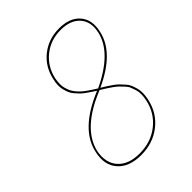

<svg xmlns="http://www.w3.org/2000/svg" viewBox="-194 -763 868 868"><g transform="rotate(-45 239.5 -329.0)"><path d="M458 -521Q435 -412 280 -341Q296 -331 306 -325Q316 -319 330.5 -308.5Q345 -298 353 -289.5Q361 -281 371.5 -269.5Q382 -258 387 -245.5Q392 -233 396 -218.5Q400 -204 399.5 -187Q399 -170 395 -151Q380 -80 325.5 -37.5Q271 5 196 5Q119 5 81.5 -38Q44 -81 60 -151Q85 -270 260 -342Q246 -351 236.5 -357.5Q227 -364 214.5 -373Q202 -382 194 -390.5Q186 -399 177 -409.5Q168 -420 163.5 -431.5Q159 -443 155.5 -456.5Q152 -470 152.5 -485.5Q153 -501 157 -518Q171 -584 220.5 -623.5Q270 -663 338 -663Q406 -663 439.5 -624Q473 -585 458 -521ZM450 -524Q463 -582 432 -617.5Q401 -653 338 -653Q274 -653 227 -615.5Q180 -578 166 -516Q163 -499 162.5 -484.5Q162 -470 165.5 -457Q169 -444 174 -433Q179 -422 187.5 -411.5Q196 -401 204.5 -393Q213 -385 225.5 -376Q238 -367 247.5 -361Q257 -355 271 -346Q427 -420 450 -524ZM386 -153Q390 -172 390.5 -188Q391 -204 386.5 -218.5Q382 -233 377.5 -244Q373 -255 361.5 -267Q350 -279 342.5 -286.5Q335 -294 319 -305Q303 -316 295 -321Q287 -326 269 -337L270 -336Q96 -266 68 -150Q55 -84 90 -44.5Q125 -5 196 -5Q268 -5 320 -46Q372 -87 386 -153Z"/></g></svg>

Font: EauTestInfant Hairline
Style: Italic
Weight: 250
Italic angle: -12°
Designer: Christian Thalmann (Catharsis Fonts)
Version: Version 0.001;PS 000.001;hotconv 1.0.88;makeotf.lib2.5.64775